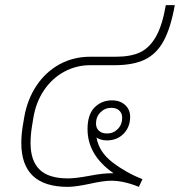

<svg xmlns="http://www.w3.org/2000/svg" viewBox="-20 -720 701 748"><path d="M105 -231Q99 -194 99 -163Q99 -94 134 -59.5Q169 -25 245 -25Q274 -25 328 -35Q384 -46 421 -45V-46Q321 -116 321 -217Q321 -274 348.5 -301.5Q376 -329 416 -329Q448 -329 467.5 -311Q487 -293 487 -265Q487 -225 461.5 -199Q436 -173 396 -173Q383 -173 372 -176.5Q361 -180 356 -185Q365 -128 419 -87Q473 -46 535 -22L521 8Q462 -16 413 -16Q384 -16 330 -4Q274 8 244 8Q63 8 63 -163Q63 -195 69 -231L74 -261Q86 -332 122 -386Q158 -440 212 -469.5Q266 -499 332 -499H432Q488 -499 524.5 -515.5Q561 -532 586.5 -575.5Q612 -619 626 -700H661Q645 -611 617.5 -560.5Q590 -510 544.5 -488Q499 -466 426 -466H331Q277 -466 230 -440.5Q183 -415 151.5 -368.5Q120 -322 110 -261ZM354 -239Q354 -221 365.5 -210.5Q377 -200 397 -200Q422 -200 439 -217.5Q456 -235 456 -261Q456 -279 444.5 -289.5Q433 -300 414 -300Q389 -300 371.5 -282.5Q354 -265 354 -239Z"/></svg>

Font: Bai Jamjuree ExtraLight
Style: Italic
Weight: 275
Italic angle: -10°
Version: Version 1.000; ttfautohint (v1.6)